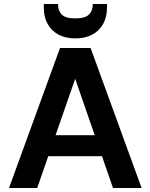

<svg xmlns="http://www.w3.org/2000/svg" viewBox="-20 -940 752 960"><path d="M25 0 280 -700H433L688 0H545L356 -546L166 0ZM137 -159 173 -264H529L564 -159ZM357 -748Q308 -748 272.5 -767Q237 -786 218 -820.5Q199 -855 199 -903V-920H270Q270 -886 289 -867Q308 -848 357 -848Q405 -848 424.5 -867Q444 -886 444 -920H515V-902Q515 -855 495.5 -820Q476 -785 440.5 -766.5Q405 -748 357 -748Z"/></svg>

Font: DM Sans 9pt
Style: Bold
Weight: 700
Version: Version 4.004;gftools[0.9.30]